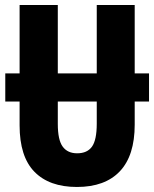

<svg xmlns="http://www.w3.org/2000/svg" viewBox="-20 -734 614 764"><path d="M1 -330V-442H58V-714H210V-442H365V-714H516V-442H573V-330H516V-238Q516 -115 457 -52.5Q398 10 286 10Q176 10 117 -50.5Q58 -111 58 -235V-330ZM210 -241Q210 -177 229.5 -150.5Q249 -124 287 -124Q327 -124 346 -150.5Q365 -177 365 -242V-330H210Z"/></svg>

Font: Noto Sans ExtraCondensed ExtraBold
Style: Regular
Weight: 800
Width: 2
Designer: Monotype Design Team
Foundry: Monotype Imaging Inc.
Version: Version 2.013; ttfautohint (v1.8.4.7-5d5b)